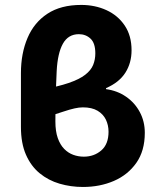

<svg xmlns="http://www.w3.org/2000/svg" viewBox="-20 -732 631 764"><path d="M310 12Q261.6 12 217 -1.1Q172.5 -14.1 137.9 -42.5Q103.3 -70.8 83.3 -116.4Q63.3 -161.9 63.3 -226.9V-441Q63.3 -519.3 89.5 -580.9Q115.6 -642.5 168.8 -677.4Q222 -712.4 303.2 -712.4Q358.1 -712.4 403.6 -691.6Q449.2 -670.7 476.3 -630.4Q503.5 -590 503.5 -531.9Q503.5 -481.6 478.9 -442.8Q454.3 -404.1 402 -381.3V-377.3Q447.1 -371.2 481.9 -347Q516.7 -322.9 536.4 -285.8Q556.2 -248.8 556.2 -203.6Q556.2 -131.7 522.4 -83.8Q488.7 -36 433 -12Q377.4 12 310 12ZM313.6 -108.6Q354.3 -108.6 383.1 -133.5Q411.9 -158.4 411.9 -207.8Q411.9 -233.8 401.4 -255.8Q390.8 -277.8 368.3 -291.3Q345.7 -304.8 309.8 -304.8Q294.7 -304.8 276.6 -300.7Q258.4 -296.7 231.1 -287.6Q203.8 -278.6 160.3 -264.6L142.1 -375.1Q210.4 -387.1 253.1 -401.8Q295.8 -416.4 319 -434.5Q342.2 -452.5 350.7 -473.8Q359.3 -495 359.3 -519.7Q359.3 -560.4 340.3 -578.2Q321.2 -596 293.8 -596Q251.6 -596 230.4 -558.3Q209.2 -520.6 205.5 -448.6Q204.5 -420.2 203.2 -393.2Q202 -366.2 201.5 -341.3Q201 -316.4 200.7 -293.3Q200.4 -270.2 200.4 -248.7Q200.4 -209.4 209.9 -182.6Q219.4 -155.7 235.5 -139.4Q251.6 -123.1 271.6 -115.9Q291.6 -108.6 313.6 -108.6Z"/></svg>

Font: SourceSans3VF
Style: Regular
Weight: 200
Designer: Paul D. Hunt
Foundry: Adobe
Version: Version 3.052;hotconv 1.1.0;makeotfexe 2.6.0